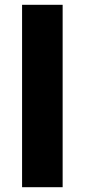

<svg xmlns="http://www.w3.org/2000/svg" viewBox="-20 -780 353 800"><path d="M241 0H72V-760H241Z"/></svg>

Font: Noto Sans Thai ExtraBold
Style: Regular
Weight: 800
Version: Version 2.001